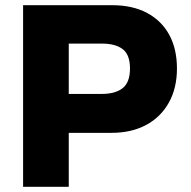

<svg xmlns="http://www.w3.org/2000/svg" viewBox="-20 -720 737 740"><path d="M69 0V-700H412Q491 -700 547 -670Q603 -640 632.5 -585.5Q662 -531 662 -456Q662 -380 630.5 -324Q599 -268 542.5 -238Q486 -208 410 -208H245V0ZM245 -358H372Q425 -358 453 -380.5Q481 -403 481 -456Q481 -509 453 -530.5Q425 -552 372 -552H245Z"/></svg>

Font: REM Medium
Style: Bold
Weight: 700
Version: Version 1.005;gftools[0.9.28]